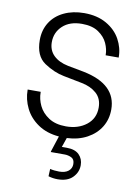

<svg xmlns="http://www.w3.org/2000/svg" viewBox="-102 -783 803 1101"><g transform="rotate(10 299.0 -232.5)"><path d="M130 -227V-223Q130 -185 148 -147Q166 -109 205.5 -83Q245 -57 306 -57Q378 -57 425.5 -94.5Q473 -132 473 -195Q473 -248 439 -278Q405 -308 352 -318L245 -339Q187 -350 130 -388Q73 -426 73 -519Q73 -577 101 -621.5Q129 -666 180.5 -690.5Q232 -715 298 -715Q374 -715 428 -684Q482 -653 509 -603.5Q536 -554 536 -501V-498H460V-501Q460 -533 444.5 -567.5Q429 -602 392.5 -627Q356 -652 296 -652Q225 -652 184 -614Q143 -576 143 -519Q143 -472 173.5 -442Q204 -412 258 -401L353 -383Q546 -344 546 -197Q546 -140 518.5 -95Q491 -50 440.5 -22.5Q390 5 323 8L304 63H333Q381 63 405 87Q429 111 429 148Q429 189 399 219.5Q369 250 312 250Q284 250 258 242L260 199Q284 205 313 205Q348 205 367 189.5Q386 174 386 149Q386 121 367 112Q348 103 328 103H247V99L277 7Q205 1 154.5 -33.5Q104 -68 79 -119Q54 -170 54 -224V-227Z"/></g></svg>

Font: Lopes Sans Light
Style: Regular
Weight: 300
Designer: Gabriel Lam, Diego Maldonado
Foundry: TypeRant, Foresti Design
Version: Version 4.000